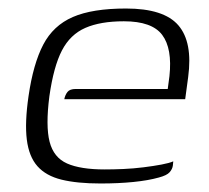

<svg xmlns="http://www.w3.org/2000/svg" viewBox="-20 -424 492 451"><path d="M216 7Q161 7 124.5 -2Q88 -11 68 -33.5Q48 -56 43 -96Q38 -136 47 -198Q58 -274 81.5 -319Q105 -364 151 -384Q197 -404 276 -404Q365 -404 399 -364.5Q433 -325 422 -243L415 -191H131Q133 -201 138.5 -208Q144 -215 158 -215H374L378 -245Q385 -310 361 -342Q337 -374 271 -374Q216 -374 180.5 -358.5Q145 -343 125.5 -305.5Q106 -268 96 -198Q87 -128 96.5 -91Q106 -54 137.5 -40Q169 -26 226 -26Q246 -26 269.5 -27Q293 -28 317 -31Q341 -34 359.5 -37.5Q378 -41 387 -45L386 -35Q385 -27 378.5 -19.5Q372 -12 353 -7Q328 0 293 3.5Q258 7 216 7Z"/></svg>

Font: Genos Thin Light
Style: Italic
Weight: 300
Italic angle: -8°
Version: Version 1.010